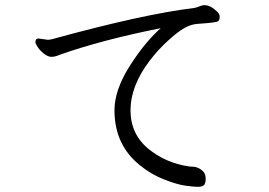

<svg xmlns="http://www.w3.org/2000/svg" viewBox="-20 -709 1040 743"><path d="M129 -560Q117 -560 117 -546Q117 -540 126.5 -526Q136 -512 151 -500.5Q166 -489 179.5 -489Q193 -489 211 -497Q372 -554 602 -600Q539 -544 481 -452Q423 -360 423 -282Q423 -148 522 -69Q565 -34 615 -14.5Q665 5 697.5 9.5Q730 14 745 14Q760 14 768 8.5Q776 3 776 -18.5Q776 -40 759 -52Q742 -64 726 -64Q710 -64 684 -70Q614 -86 558 -130Q485 -188 485 -282Q485 -376 559 -474Q592 -517 630.5 -552Q669 -587 694.5 -601Q720 -615 743.5 -616.5Q767 -618 787 -620Q807 -622 818.5 -624.5Q830 -627 830 -642V-647Q829 -657 818 -666Q794 -689 771 -689H767Q758 -687 749.5 -683.5Q741 -680 731 -678Q537 -655 180 -557Q170 -555 165 -555Z"/></svg>

Font: LXGW WenKai Mono TC
Style: Regular
Weight: 400
Designer: LXGW / Fontworks Inc.
Foundry: LXGW / Fontworks Inc.
Version: Version 1.330